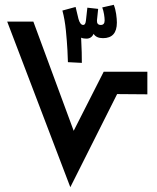

<svg xmlns="http://www.w3.org/2000/svg" viewBox="-20 -780 654 800"><path d="M468 -388 273 0 10 -690H119L287 -235L412 -481H594V-387ZM263 -521 321 -518Q321 -535 320.5 -562Q320 -589 318 -623Q327 -619 340 -619Q361 -619 370 -639Q381 -621 409 -621Q467 -621 467 -686Q467 -700 464 -721.5Q461 -743 454 -760L406 -749Q411 -736 413.5 -720.5Q416 -705 416 -695Q416 -676 400 -676Q383 -676 384 -695L389 -743L344 -748Q340 -712 338 -694Q336 -676 327 -676Q314 -676 307 -701L295 -751L240 -736Q250 -699 254.5 -653.5Q259 -608 261 -570.5Q263 -533 263 -521Z"/></svg>

Font: Noto Sans Arabic UI ExtraCondensed Semi
Style: Regular
Weight: 600
Width: 3
Designer: Nadine Chahine - Monotype Design Team
Foundry: Monotype Imaging Inc.
Version: Version 1.900